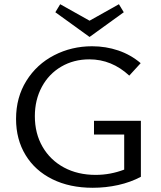

<svg xmlns="http://www.w3.org/2000/svg" viewBox="-20 -883 761 909"><path d="M404 -708 242 -825 265 -863 404 -785 543 -863 566 -825ZM647 -311V-46Q598 -20 539.5 -7Q481 6 419 6Q310 6 228 -34.5Q146 -75 101 -149Q56 -223 56 -320Q56 -422 105 -500.5Q154 -579 236.5 -621.5Q319 -664 416 -664Q481 -664 540 -644Q599 -624 646 -584L592 -525Q509 -602 403 -602Q329 -602 270 -567.5Q211 -533 178 -471.5Q145 -410 145 -333Q145 -251 181.5 -188Q218 -125 283 -90Q348 -55 433 -55Q502 -55 568 -80V-246H425V-311Z"/></svg>

Font: Ysabeau Infant Medium
Style: Regular
Weight: 500
Designer: Christian Thalmann (Catharsis Fonts)
Version: Version 0.003